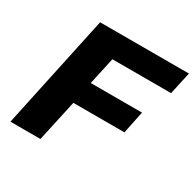

<svg xmlns="http://www.w3.org/2000/svg" viewBox="-151 -849 1020 1009"><g transform="rotate(30 359.0 -344.0)"><path d="M32 0 179 -688H718L688 -552H332L296 -387H607L579 -251H269L214 0Z"/></g></svg>

Font: Saira Expanded
Style: Bold Italic
Weight: 700
Width: 7
Italic angle: -12°
Designer: Hector Gatti with collaboration of the Omnibus-Type team
Foundry: Omnibus-Type
Version: Version 1.101